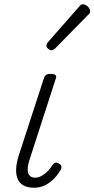

<svg xmlns="http://www.w3.org/2000/svg" viewBox="-20 -860 441 897"><path d="M139 17Q109 17 90 6.5Q71 -4 62.5 -24Q54 -44 55.5 -72.5Q57 -101 69 -138L185 -494Q189 -506 196 -510.5Q203 -515 218 -515Q232 -515 238.5 -509.5Q245 -504 241 -494L119 -117Q110 -90 109.5 -70.5Q109 -51 117.5 -40.5Q126 -30 144 -30Q160 -30 175.5 -39Q191 -48 204 -61.5Q217 -75 225 -89Q229 -95 236 -99Q243 -103 255 -96Q266 -90 267 -82Q268 -74 263 -66Q252 -46 234 -27Q216 -8 192.5 4.5Q169 17 139 17ZM220 -625Q214 -625 205.5 -632Q197 -639 197 -646Q197 -651 198.5 -654.5Q200 -658 204 -663L348 -827Q354 -835 358.5 -837.5Q363 -840 368 -840Q375 -840 383 -835Q391 -830 396 -822.5Q401 -815 401 -808Q401 -803 399.5 -799.5Q398 -796 393 -792L238 -634Q229 -625 220 -625Z"/></svg>

Font: Playwrite RO ExtraLight
Style: Regular
Weight: 250
Version: Version 1.002